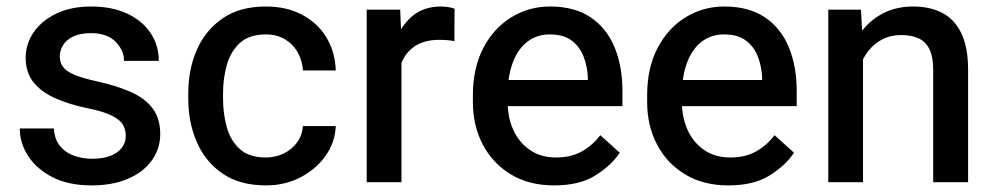

<svg xmlns="http://www.w3.org/2000/svg" viewBox="-20 -558 3048 588"><path d="M260.7 9.8Q189.5 9.8 140.4 -15.6Q91.3 -41 65.9 -80.8Q40.5 -120.6 40.5 -164.6H145Q147 -130.4 164.6 -109.9Q182.1 -89.4 208.3 -80.6Q234.4 -71.8 261.2 -71.8Q295.4 -71.8 318.4 -80.8Q341.3 -89.8 353.3 -105.7Q365.2 -121.6 365.2 -142.1Q365.2 -160.2 356.7 -175.5Q348.1 -190.9 323 -203.6Q297.9 -216.3 248 -226.6Q190.9 -238.3 148.2 -257.6Q105.5 -276.9 82 -306.9Q58.6 -336.9 58.6 -380.9Q58.6 -423.3 83 -459Q107.4 -494.6 152.6 -516.4Q197.8 -538.1 258.8 -538.1Q323.7 -538.1 370.4 -515.9Q417 -493.7 441.7 -456.1Q466.3 -418.5 466.3 -371.6H359.9Q359.9 -403.8 334 -430.2Q308.1 -456.5 258.8 -456.5Q225.6 -456.5 204.3 -446.3Q183.1 -436 173.1 -419.7Q163.1 -403.3 163.1 -384.8Q163.1 -366.7 172.9 -353.3Q182.6 -339.8 207.3 -329.3Q231.9 -318.8 277.8 -308.6Q340.3 -294.9 383.3 -275.1Q426.3 -255.4 448.5 -224.6Q470.7 -193.8 470.7 -147.9Q470.7 -102.1 444.6 -66.2Q418.5 -30.3 371.3 -10.3Q324.2 9.8 260.7 9.8Z M794.9 9.8Q714.4 9.8 661.6 -26.4Q608.9 -62.5 582.8 -122.8Q556.6 -183.1 556.6 -254.9V-273.4Q556.6 -345.7 583 -405.8Q609.4 -465.8 662.1 -502Q714.8 -538.1 794.4 -538.1Q857.4 -538.1 905 -512.9Q952.6 -487.8 979.5 -443.6Q1006.3 -399.4 1008.3 -342.3H907.7Q905.8 -372.6 891.6 -397.7Q877.4 -422.9 852.5 -437.7Q827.6 -452.6 793.9 -452.6Q743.2 -452.6 714.6 -426.3Q686 -399.9 674.6 -358.9Q663.1 -317.9 663.1 -273.4V-254.9Q663.1 -210.4 674.3 -169.2Q685.5 -127.9 714.1 -101.8Q742.7 -75.7 793.9 -75.7Q824.2 -75.7 849.4 -88.1Q874.5 -100.6 890.1 -122.3Q905.8 -144 907.7 -171.9H1008.3Q1006.3 -122.1 977.1 -80.8Q947.8 -39.6 900.1 -14.9Q852.5 9.8 794.9 9.8Z M1209.5 0H1103V-528.3H1205.6L1209.5 -435.1ZM1371.6 -432.1Q1359.9 -434.1 1348.6 -435.1Q1337.4 -436 1325.2 -436Q1284.2 -436 1256.6 -420.2Q1229 -404.3 1214.4 -376.2Q1199.7 -348.1 1196.8 -310.5L1169.9 -303.2Q1169.9 -368.7 1187.3 -421.9Q1204.6 -475.1 1240.2 -506.6Q1275.9 -538.1 1331.1 -538.1Q1340.8 -538.1 1353.5 -536.1Q1366.2 -534.2 1372.1 -531.2Z M1676.8 9.8Q1600.6 9.8 1544.9 -23.7Q1489.3 -57.1 1458.7 -115Q1428.2 -172.9 1428.2 -245.6V-266.1Q1428.2 -350.1 1460.2 -411.1Q1492.2 -472.2 1546.1 -505.1Q1600.1 -538.1 1664.1 -538.1Q1740.2 -538.1 1789.3 -504.6Q1838.4 -471.2 1862.3 -412.8Q1886.2 -354.5 1886.2 -279.3V-232.9H1484.4V-313H1780.3V-321.3Q1778.8 -354.5 1767.3 -384.5Q1755.9 -414.6 1731 -433.6Q1706.1 -452.6 1663.6 -452.6Q1624 -452.6 1595 -430.2Q1565.9 -407.7 1550.3 -366Q1534.7 -324.2 1534.7 -266.1V-245.6Q1534.7 -198.2 1552.2 -159.7Q1569.8 -121.1 1603.3 -98.4Q1636.7 -75.7 1683.1 -75.7Q1728 -75.7 1761 -93.8Q1793.9 -111.8 1818.4 -144L1877.9 -90.3Q1853 -52.2 1804.2 -21.2Q1755.4 9.8 1676.8 9.8Z M2210.4 9.8Q2134.3 9.8 2078.6 -23.7Q2022.9 -57.1 1992.4 -115Q1961.9 -172.9 1961.9 -245.6V-266.1Q1961.9 -350.1 1993.9 -411.1Q2025.9 -472.2 2079.8 -505.1Q2133.8 -538.1 2197.8 -538.1Q2273.9 -538.1 2323 -504.6Q2372.1 -471.2 2396 -412.8Q2419.9 -354.5 2419.9 -279.3V-232.9H2018.1V-313H2314V-321.3Q2312.5 -354.5 2301 -384.5Q2289.6 -414.6 2264.6 -433.6Q2239.7 -452.6 2197.3 -452.6Q2157.7 -452.6 2128.7 -430.2Q2099.6 -407.7 2084 -366Q2068.4 -324.2 2068.4 -266.1V-245.6Q2068.4 -198.2 2085.9 -159.7Q2103.5 -121.1 2137 -98.4Q2170.4 -75.7 2216.8 -75.7Q2261.7 -75.7 2294.7 -93.8Q2327.6 -111.8 2352.1 -144L2411.6 -90.3Q2386.7 -52.2 2337.9 -21.2Q2289.1 9.8 2210.4 9.8Z M2623 0H2516.6V-528.3H2616.7L2623 -415.5ZM2563 -284.7Q2564 -358.9 2590.6 -416Q2617.2 -473.1 2664.8 -505.6Q2712.4 -538.1 2775.9 -538.1Q2827.6 -538.1 2865.2 -518.8Q2902.8 -499.5 2923.8 -456.8Q2944.8 -414.1 2944.8 -343.3V0H2837.9V-344.2Q2837.9 -383.3 2826.7 -406.7Q2815.4 -430.2 2793.5 -440.4Q2771.5 -450.7 2739.3 -450.7Q2707.5 -450.7 2682.1 -437.5Q2656.7 -424.3 2638.7 -401.1Q2620.6 -377.9 2611.1 -347.9Q2601.6 -317.9 2601.6 -283.7Z"/></svg>

Font: Heebo Medium
Style: Regular
Weight: 500
Designer: Oded Ezer
Foundry: Ezer Type House
Version: Version 3.100